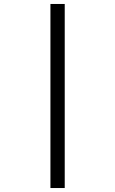

<svg xmlns="http://www.w3.org/2000/svg" viewBox="-20 -812 580 967"><path d="M234 -792H306V135H234Z"/></svg>

Font: hexumalayalam05
Style: Book
Weight: 400
Designer: Jelle Bosma - Monotype Design Team
Foundry: Monotype Imaging Inc.
Version: Version 2.003